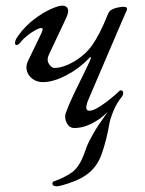

<svg xmlns="http://www.w3.org/2000/svg" viewBox="-20 -438 512 678"><path d="M181 220Q176 220 170.5 218Q165 216 165 210Q165 206 167.5 204Q170 202 174 201Q206 190 233.5 171Q261 152 279 100Q287 76 294.5 61.5Q302 47 312 29Q319 17 328 3.5Q337 -10 348.5 -26Q360 -42 373 -60L369 -66L410 -96Q392 -74 380.5 -46Q369 -18 366 0Q356 58 339 106Q322 154 284 180Q267 192 244.5 201Q222 210 204 215Q186 220 181 220ZM242 14Q227 14 218.5 1Q210 -12 210 -28Q210 -33 214 -43.5Q218 -54 224 -69Q234 -92 247.5 -120Q261 -148 274.5 -175Q288 -202 297 -222Q302 -233 300.5 -235.5Q299 -238 294 -232Q260 -196 214 -172Q168 -148 131 -148Q111 -148 95.5 -159Q80 -170 75 -187.5Q70 -205 79 -223L121 -310Q129 -326 130.5 -332.5Q132 -339 124 -339Q119 -339 105 -331.5Q91 -324 76.5 -312.5Q62 -301 53 -289Q49 -284 45 -281.5Q41 -279 39 -279Q33 -279 33 -286Q33 -290 35 -296Q37 -302 45 -313Q70 -347 100.5 -370Q131 -393 158.5 -405.5Q186 -418 200 -418Q215 -418 219.5 -407Q224 -396 213 -373L155 -250Q143 -228 152.5 -213Q162 -198 172 -198Q193 -198 218.5 -209Q244 -220 268 -239Q292 -258 308 -282Q319 -298 332 -323Q345 -348 362 -390Q366 -400 376.5 -405Q387 -410 398.5 -412Q410 -414 417 -414Q433 -414 427 -400Q421 -386 414 -371L292 -86Q276 -47 295 -47Q307 -47 323.5 -56.5Q340 -66 357 -79Q374 -92 386.5 -103Q399 -114 403 -118Q404 -119 404.5 -119Q405 -119 405.5 -119Q406 -119 406 -119Q415 -119 415 -110Q415 -106 413.5 -102Q412 -98 410 -96Q394 -77 378.5 -60.5Q363 -44 346.5 -30Q330 -16 313 -6.5Q296 3 278.5 8.5Q261 14 242 14Z"/></svg>

Font: EB Garamond
Style: Italic
Weight: 400
Italic angle: -17.2°
Designer: Georg Duffner and Octavio Pardo
Foundry: Georg Duffner
Version: Version 1.001